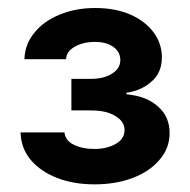

<svg xmlns="http://www.w3.org/2000/svg" viewBox="-20 -826 482 487"><path d="M219.7 -358.4Q166 -358.4 124 -375Q82 -391.6 57.6 -420.9Q33.2 -450.2 32.2 -490.2Q69.3 -490.2 143.6 -490.2Q145.5 -469.7 167 -459Q188.5 -448.2 219.7 -448.2Q251 -448.2 273.4 -460.9Q295.9 -473.6 295.9 -496.1Q295.9 -517.6 273.4 -531.2Q251 -545.9 210.9 -545.9Q194.3 -545.9 161.1 -545.9Q161.1 -565.4 161.1 -626Q173.8 -626 210.9 -626Q244.1 -626 264.6 -639.6Q285.2 -652.3 285.2 -673.8Q285.2 -694.3 267.6 -707Q250 -719.7 220.7 -719.7Q190.4 -719.7 168.9 -707Q148.4 -695.3 147.5 -675.8Q112.3 -675.8 42 -675.8Q43 -713.9 67.4 -743.2Q90.8 -772.5 131.8 -789.1Q171.9 -805.7 221.7 -805.7Q272.5 -805.7 310.5 -789.1Q348.6 -772.5 370.1 -743.2Q390.6 -714.8 390.6 -680.7Q390.6 -641.6 364.3 -619.1Q337.9 -595.7 300.8 -590.8Q300.8 -589.8 300.8 -586.9Q352.5 -582 380.9 -555.7Q410.2 -530.3 410.2 -488.3Q410.2 -450.2 384.8 -420.9Q360.4 -391.6 317.4 -375Q274.4 -358.4 219.7 -358.4Z"/></svg>

Font: DeepSea
Style: Bold
Weight: 700
Designer: Stem
Version: Version 3.019;git-0a5106e0b